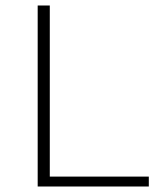

<svg xmlns="http://www.w3.org/2000/svg" viewBox="-20 -678 587 698"><path d="M117 0V-658H161V0ZM134 0V-36H521V0Z"/></svg>

Font: Ysabeau SC ExtraLight
Style: Regular
Weight: 250
Designer: Christian Thalmann (Catharsis Fonts)
Version: Version 2.001;gftools[0.9.30]; featfreeze: smcp